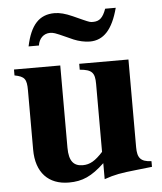

<svg xmlns="http://www.w3.org/2000/svg" viewBox="-51 -719 657 777"><g transform="rotate(-5 278.0 -330.0)"><path d="M405 -674C392 -638 378 -625 351 -625C340 -625 337 -626 312 -637L272 -655C243 -668 220 -674 199 -674C137 -674 101 -635 83 -549H125C129 -577 148 -596 174 -596C187 -596 194 -594 238 -574L267 -561C286 -553 311 -547 332 -547C388 -547 425 -587 448 -674ZM538 -20V-43C494 -45 481 -61 481 -105V-461H281V-437C331 -433 342 -419 342 -374V-98C311 -64 289 -51 260 -51C224 -51 204 -71 204 -127V-461H16V-437C57 -429 65 -418 65 -372V-131C65 -38 115 14 198 14C253 14 291 -3 343 -52V13C386 -2 410 -6 475 -13Z"/></g></svg>

Font: STIXGeneral
Style: Bold
Weight: 700
Designer: MicroPress Inc., with final additions and corrections provided by Coen Hoffman, Elsevier (retired)
Version: Version 1.1.0